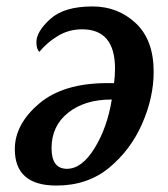

<svg xmlns="http://www.w3.org/2000/svg" viewBox="-20 -566 521 596"><path d="M155 10Q252 10 319 -45.5Q386 -101 421.5 -182.5Q457 -264 457 -343Q457 -442 401.5 -494Q346 -546 267 -546Q179 -546 136 -507Q93 -468 93 -435Q93 -414 102 -405Q127 -435 160.5 -455Q194 -475 235 -475Q337 -475 337 -353Q337 -330 334 -308H313Q176 -308 101 -244Q26 -180 26 -103Q26 10 155 10ZM188 -42Q140 -42 140 -106Q140 -175 191.5 -216Q243 -257 325 -257H327Q313 -170 273.5 -106Q234 -42 188 -42Z"/></svg>

Font: Noto Serif SemiCondensed Semi
Style: Italic
Weight: 600
Width: 4
Italic angle: -12°
Designer: Monotype Design Team
Foundry: Monotype Imaging Inc.
Version: Version 1.901